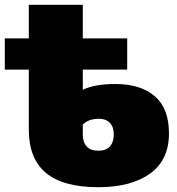

<svg xmlns="http://www.w3.org/2000/svg" viewBox="-20 -762 739 800"><path d="M624.5 -361.5C584.8 -395.2 530.3 -412 461 -412C403.7 -412 358.3 -404 325 -388V-472H510V-602H325V-742H100V-602H0V-472H100V-222C100 -141.3 123.8 -81.2 171.5 -41.5C219.2 -1.8 292 18 390 18C480.7 18 552.3 -0.8 605 -38.5C657.7 -76.2 684 -132 684 -206C684 -276 664.2 -327.8 624.5 -361.5ZM438 -152C427.3 -140 411 -134 389 -134C367.7 -134 351.7 -140 341 -152C330.3 -164 325 -180.3 325 -201V-243C341 -259 363.3 -267 392 -267C412 -267 427.3 -261.3 438 -250C448.7 -238.7 454 -222.7 454 -202C454 -180.7 448.7 -164 438 -152Z"/></svg>

Font: Montserrat Custom Black
Style: Regular
Weight: 900
Designer: Julieta Ulanovsky
Foundry: Julieta Ulanovsky
Version: Version 7.200